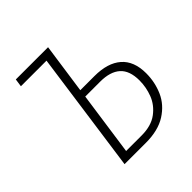

<svg xmlns="http://www.w3.org/2000/svg" viewBox="-183 -822 960 960"><g transform="rotate(-45 297.0 -342.0)"><path d="M555 -245Q555 -182 530.5 -126.5Q506 -71 450.5 -35.5Q395 0 307 0H157L247 -642H66L72 -684H300L262 -418H362Q455 -418 505 -374.5Q555 -331 555 -245ZM506 -243Q506 -313 469.5 -345.5Q433 -378 362 -378H257L209 -41H318Q387 -41 429 -72.5Q471 -104 488.5 -149.5Q506 -195 506 -243Z"/></g></svg>

Font: Fira Sans Condensed ExtraLight
Style: Italic
Weight: 275
Width: 3
Italic angle: -8°
Designer: Carrois Corporate & Edenspiekermann AG
Foundry: Carrois Corporate GbR & Edenspiekermann AG
Version: Version 4.203